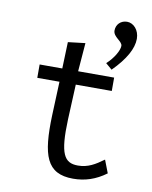

<svg xmlns="http://www.w3.org/2000/svg" viewBox="-81 -767 663 835"><g transform="rotate(10 250.0 -349.5)"><path d="M382 -489C439 -546 467 -597 467 -640C467 -679 441 -706 413 -706C385 -706 365 -686 365 -659C365 -630 406 -619 406 -598C406 -578 385 -541 354 -513ZM299 7C351 7 398 -8 444 -42L422 -99C385 -72 354 -53 310 -53C249 -53 227 -90 233 -243L240 -398H399V-457H240L250 -583L174 -574L170 -457H70V-398H168L162 -248C156 -72 181 7 299 7Z"/></g></svg>

Font: Inconsolata
Style: Regular
Weight: 400
Monospace: yes
Designer: Raph Levien, Cyreal, Brenton Simpson
Foundry: Raph Levien, Cyreal, Google
Version: Version 3.100